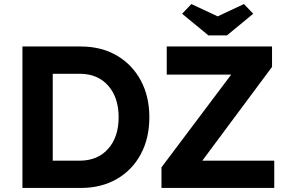

<svg xmlns="http://www.w3.org/2000/svg" viewBox="-20 -930 1434 950"><path d="M91 0V-700H379Q481 -700 557.5 -655.5Q634 -611 676.5 -532Q719 -453 719 -350Q719 -246 676.5 -167Q634 -88 557.5 -44Q481 0 379 0ZM374 -565H241V-135H374Q463 -135 515 -193.5Q567 -252 567 -350Q567 -448 515 -506.5Q463 -565 374 -565ZM779 0V-102L1124 -561H805V-700H1326V-599L981 -135H1337V0ZM1011 -755 881 -862 927 -910 1057 -849 1187 -910 1233 -862 1103 -755Z"/></svg>

Font: Readex Pro SemiBold
Style: Regular
Weight: 600
Designer: Bonnie Shaver-Troup, Thomas Jockin
Foundry: Lexend
Version: Version 1.204; ttfautohint (v1.8.4.7-5d5b)